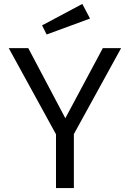

<svg xmlns="http://www.w3.org/2000/svg" viewBox="-20 -949 655 969"><path d="M591.3 -706.2 352.8 -272.3V0H262.6V-271.3L24.1 -706.2H122.6L309.7 -352.3L499 -706.2ZM192.3 -821 395.4 -929.2 434.4 -855.4 215.4 -774.9Z"/></svg>

Font: Fira Code Fixed
Style: Regular
Weight: 400
Monospace: yes
Designer: Carrois Corporate, Edenspiekermann AG, Nikita Prokopov
Foundry: Carrois Corporate, Edenspiekermann AG, Nikita Prokopov
Version: Version 5.002